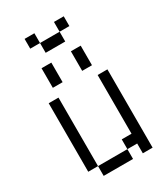

<svg xmlns="http://www.w3.org/2000/svg" viewBox="-213 -969 925 1062"><g transform="rotate(-30 250.0 -437.5)"><path d="M375 -812.5V-875H312.5V-812.5H187.5V-750H312.5V-812.5ZM125 -62.5V0H312.5V-62.5ZM125 -62.5V-500H62.5V-62.5ZM375 -62.5V0H437.5Q437.5 0 437.5 -500H375Q375 -500 375 -125H312.5V-62.5ZM125 -687.5Q125 -687.5 125 -562.5H187.5Q187.5 -562.5 187.5 -687.5ZM312.5 -687.5Q312.5 -687.5 312.5 -562.5H375Q375 -562.5 375 -687.5ZM187.5 -812.5V-875H125V-812.5Z"/></g></svg>

Font: UnifontExMono
Style: Regular
Weight: 500
Version: Version 15.0.06